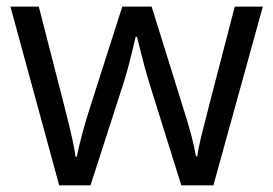

<svg xmlns="http://www.w3.org/2000/svg" viewBox="-20 -555 818 575"><path d="M522.9 0 424.8 -314Q415.5 -342.8 390.1 -444.8H386.2Q366.7 -359.4 352.1 -313L251 0H157.2L11.2 -535.2H96.2Q147.9 -333.5 175 -228Q202.1 -122.6 206.1 -85.9H210Q215.3 -113.8 227.3 -158Q239.3 -202.1 248 -228L346.2 -535.2H434.1L529.8 -228Q557.1 -144 566.9 -86.9H570.8Q572.8 -104.5 581.3 -141.1Q589.8 -177.7 683.1 -535.2H767.1L619.1 0Z"/></svg>

Font: f02034202
Style: Regular
Weight: 400
Foundry: Ascender Corporation
Version: Version 1.10